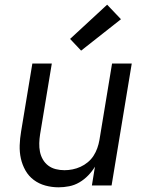

<svg xmlns="http://www.w3.org/2000/svg" viewBox="-20 -791 640 819"><path d="M230 8Q201 8 173.5 0.5Q146 -7 124 -23.5Q102 -40 88.5 -64Q75 -88 69 -115Q63 -142 64 -171.5Q65 -201 70 -230L118 -520H201L151 -218Q148 -199 147.5 -180Q147 -161 150.5 -143.5Q154 -126 163 -110.5Q172 -95 186 -84.5Q200 -74 218 -69.5Q236 -65 255 -65Q272 -65 289.5 -68.5Q307 -72 323.5 -79.5Q340 -87 354.5 -99Q369 -111 379 -126.5Q389 -142 395 -159Q401 -176 404 -193L458 -520H542L456 0H372L385 -80Q373 -60 356 -42.5Q339 -25 318.5 -13Q298 -1 275 3.5Q252 8 230 8ZM326 -575 279 -625 437 -771 496 -709Z"/></svg>

Font: Zed Sans Extended
Style: Italic
Weight: 400
Width: 7
Italic angle: -9°
Designer: Belleve Invis
Foundry: Belleve Invis
Version: Version 1.0.0; ttfautohint (v1.8.4)